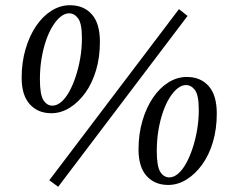

<svg xmlns="http://www.w3.org/2000/svg" viewBox="-20 -701 894 736"><path d="M177 -267Q125 -267 94 -301.5Q63 -336 63 -403Q63 -462 78 -513Q93 -564 118.5 -601.5Q144 -639 177.5 -660Q211 -681 248 -681Q301 -681 332 -646Q363 -611 363 -541Q363 -481 348 -431Q333 -381 306.5 -344.5Q280 -308 246.5 -287.5Q213 -267 177 -267ZM181 -296Q198 -296 214.5 -310Q231 -324 245 -349Q259 -374 270 -407Q281 -440 287.5 -477.5Q294 -515 294 -555Q294 -611 279.5 -630.5Q265 -650 245 -650Q229 -650 213 -637.5Q197 -625 182.5 -602Q168 -579 157 -547.5Q146 -516 139.5 -478Q133 -440 133 -397Q133 -338 146.5 -317Q160 -296 181 -296ZM203 15 169 -10 666 -666 699 -640ZM625 8Q573 8 542 -26.5Q511 -61 511 -128Q511 -187 526 -238Q541 -289 566.5 -326.5Q592 -364 625.5 -385Q659 -406 696 -406Q749 -406 780 -371Q811 -336 811 -266Q811 -206 796 -156Q781 -106 754.5 -69.5Q728 -33 694.5 -12.5Q661 8 625 8ZM629 -21Q646 -21 662.5 -35Q679 -49 693 -74Q707 -99 718 -132Q729 -165 735.5 -202.5Q742 -240 742 -280Q742 -336 727.5 -355.5Q713 -375 693 -375Q677 -375 661 -362.5Q645 -350 630.5 -327Q616 -304 605 -272.5Q594 -241 587.5 -203Q581 -165 581 -122Q581 -63 594.5 -42Q608 -21 629 -21Z"/></svg>

Font: Source Serif 4
Style: Italic
Weight: 400
Italic angle: -12°
Designer: Frank Grießhammer
Foundry: Adobe Systems Incorporated
Version: Version 4.004;hotconv 1.0.116;makeotfexe 2.5.65601